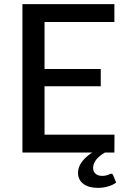

<svg xmlns="http://www.w3.org/2000/svg" viewBox="-20 -738 617 929"><path d="M542 145.5Q526.5 157 503 164Q479.5 171 453.5 171Q408 171 382.8 151.2Q357.5 131.5 357.5 98.5Q357.5 70 376.5 44.8Q395.5 19.5 426.5 0H88.5V-718H533.5V-631.5H195.5V-404H467.5V-320.5H195.5V-86.5H534L533.5 0H488Q478 5.5 467.8 13Q457.5 20.5 449.2 30Q441 39.5 435.8 50.8Q430.5 62 430.5 74.5Q430.5 92 442.2 102.5Q454 113 473.5 113Q484.5 113 491.8 111.2Q499 109.5 503.8 107.8Q508.5 106 511.5 104.2Q514.5 102.5 517 102.5Q524.5 102.5 527 109Z"/></svg>

Font: Lato 2
Style: Regular
Weight: 500
Designer: Lukasz Dziedzic with Adam Twardoch and Botio Nikoltchev
Foundry: tyPoland Lukasz Dziedzic
Version: Version 2.015; 2015-08-06; http://www.latofonts.com/